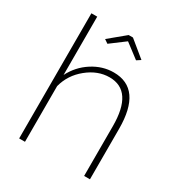

<svg xmlns="http://www.w3.org/2000/svg" viewBox="-172 -850 911 970"><g transform="rotate(30 283.5 -365.0)"><path d="M227 -637 205 -652 298 -729H323L417 -652L394 -637L311 -700ZM493 -294V0H459V-290Q459 -496 322 -496Q254 -496 193.5 -447Q133 -398 114 -325V0H80V-730H114V-390Q146 -453 204.5 -490.5Q263 -528 328 -528Q493 -528 493 -294Z"/></g></svg>

Font: Raleway
Style: ExtraLight
Weight: 200
Designer: Matt McInerney, Pablo Impallari, Rodrigo Fuenzalida
Foundry: Matt McInerney, Pablo Impallari, Rodrigo Fuenzalida
Version: Version 2.001